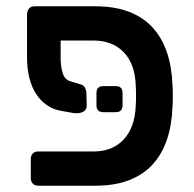

<svg xmlns="http://www.w3.org/2000/svg" viewBox="-20 -591 617 611"><path d="M173 -462V-402Q174 -374 180.5 -355.5Q187 -337 205 -332L238 -322Q246 -320 250.5 -311.5Q255 -303 255 -292L256 -255Q256 -241 244 -235Q232 -229 215 -231L176 -238Q126 -246 96 -290.5Q66 -335 66 -410V-547Q67 -558 73 -564.5Q79 -571 90 -571H283Q345 -571 390.5 -553.5Q436 -536 466 -503Q496 -470 511.5 -423.5Q527 -377 529 -319Q530 -304 530 -285.5Q530 -267 529 -252Q527 -194 511.5 -147.5Q496 -101 466 -68Q436 -35 390.5 -17.5Q345 0 283 0H102Q91 0 84.5 -6.5Q78 -13 78 -24V-85Q78 -96 84.5 -102.5Q91 -109 102 -109H278Q338 -109 373.5 -147Q409 -185 412 -254Q414 -286 412 -318Q410 -387 374 -424.5Q338 -462 278 -462ZM309 -234Q287 -234 287 -256V-295Q287 -317 309 -317H348Q370 -317 370 -295V-256Q370 -234 348 -234Z"/></svg>

Font: Fz Rubik Med
Style: Regular
Weight: 500
Designer: Hubert and Fischer
Foundry: Hubert and Fischer
Version: Vit hóa bi FontZin.com